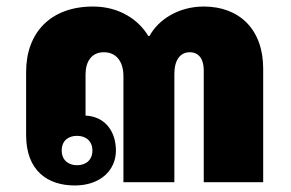

<svg xmlns="http://www.w3.org/2000/svg" viewBox="-20 -558 890 588"><path d="M209 10C289 10 335 -38 335 -97C335 -153 304 -201 242 -204V-330C242 -369 260 -398 298 -398C338 -398 358 -367 358 -325V0H514V-332C514 -374 532 -398 561 -398C589 -398 604 -377 604 -343V0H786V-348C786 -467 714 -538 604 -538C527 -538 465 -498 438 -448H434C404 -498 345 -538 265 -538C134 -538 60 -457 60 -338V-144C60 -36 125 10 209 10ZM216 -52C189 -52 169 -68 169 -97C169 -127 189 -142 216 -142C243 -142 263 -126 263 -97C263 -68 243 -52 216 -52Z"/></svg>

Font: Noto Sans Thai Looped Black
Style: Regular
Weight: 900
Designer: Sasikarn Vongin, Ben Mitchell
Foundry: The Fontpad Ltd
Version: Version 1.001